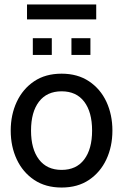

<svg xmlns="http://www.w3.org/2000/svg" viewBox="-20 -830 552 860"><path d="M256 10Q184 10 133 -24.2Q82 -58.5 55 -116.2Q28 -174 28 -245Q28 -316 55 -373.8Q82 -431.5 132.8 -465.8Q183.5 -500 256 -500Q327.5 -500 378.8 -465.8Q430 -431.5 456.8 -373.8Q483.5 -316 483.5 -245Q483.5 -174 456.5 -116.2Q429.5 -58.5 378.8 -24.2Q328 10 256 10ZM256 -69Q322 -69 357.2 -115.8Q392.5 -162.5 392.5 -245Q392.5 -328 357.2 -374.5Q322 -421 256 -421Q190 -421 154.5 -374.5Q119 -328 119 -245Q119 -162.5 154.5 -115.8Q190 -69 256 -69ZM127 -584V-659H212V-584ZM300 -584V-659H385V-584ZM101 -743V-810H411V-743Z"/></svg>

Font: Cabin
Style: Regular
Weight: 400
Width: 4
Designer: Pablo Impallari
Foundry: Pablo Impallari. http://www.impallari.com Igino Marini. http://www.ikern.com
Version: Version 3.001